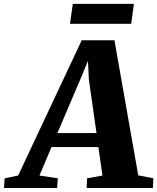

<svg xmlns="http://www.w3.org/2000/svg" viewBox="-99 -948 794 968"><path d="M-79 0 -75.5 -49 -7.5 -63 313 -745H478L598 -64L674.5 -49L671.5 0H338L340 -49L417.5 -63L397 -206.5H160.5L100 -63L192.5 -49L189 0ZM190.5 -277H387.5L349 -547.5L344.5 -641L308.5 -554ZM268 -928.5H576L562.5 -828H254Z"/></svg>

Font: Merriweather 28pt Black
Style: Italic
Weight: 900
Italic angle: -7.8°
Version: Version 2.101